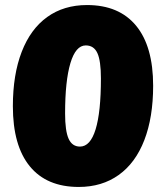

<svg xmlns="http://www.w3.org/2000/svg" viewBox="-20 -733 640 761"><path d="M31 -312Q31 -437 66 -527.5Q101 -618 167 -665.5Q233 -713 325 -713Q452 -713 519.5 -631Q587 -549 587 -393Q587 -268 552 -177.5Q517 -87 450.5 -39.5Q384 8 292 8Q165 8 98 -74Q31 -156 31 -312ZM380 -422Q380 -492 366 -522.5Q352 -553 320 -553Q280 -553 259 -482.5Q238 -412 238 -283Q238 -214 252 -183Q266 -152 297 -152Q338 -152 359 -220.5Q380 -289 380 -422Z"/></svg>

Font: Nunito Sans Heavy Heavy
Style: Italic
Weight: 400
Italic angle: -4.541°
Designer: Vernon Adams
Foundry: Vernon Adams
Version: Version 2.002